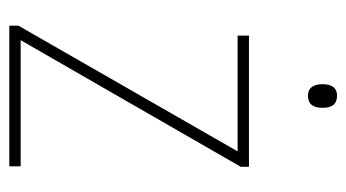

<svg xmlns="http://www.w3.org/2000/svg" viewBox="-190 -572 762 423"><g transform="rotate(90 191.5 -361.0)"><path d="M191 -722C171 -722 166 -706 166 -690C166 -673 172 -658 191 -658C212 -658 218 -672 218 -690C218 -706 214 -722 191 -722ZM347 0V-25H69L348 -510V-528H59V-503H314L37 -20V0Z"/></g></svg>

Font: Noto Sans Lao SemiCondensed Thin
Style: Regular
Weight: 100
Width: 4
Designer: Monotype Design Team
Foundry: Monotype Imaging Inc.
Version: Version 2.003